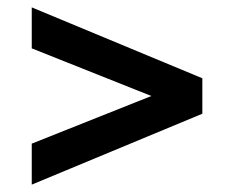

<svg xmlns="http://www.w3.org/2000/svg" viewBox="-20 -606 634 520"><path d="M66 -106V-217L390 -346L66 -475V-586L528 -394V-298Z"/></svg>

Font: AmikoBold
Style: Bold
Weight: 700
Designer: Pablo Impallari, Rodrigo Fuenzalida, Andres Torresi
Foundry: Impallari Type
Version: Version 1.000; ttfautohint (v1.3)